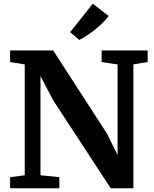

<svg xmlns="http://www.w3.org/2000/svg" viewBox="-20 -1015 830 1035"><path d="M34.5 0V-59.9L113.4 -70.3V-667.7Q100.4 -670.1 87.1 -672.2Q73.8 -674.3 60.7 -676.5Q47.6 -678.7 34.5 -680.5V-743H266.7L557.2 -293.9L613.8 -179.2V-667.7L528 -680.5V-743H775.9V-680.5L699 -667.7V0H576.9L268.1 -472L198.2 -604.7V-70.4L299.9 -59.9V0ZM407.1 -800 358.2 -841.7 480.1 -995.1 565.7 -928.7Q551 -908.9 531.4 -889.9Q511.9 -870.8 490.3 -853.8Q468.6 -836.7 447.5 -823Q426.4 -809.2 407.8 -800Z"/></svg>

Font: Merriweather Light
Style: Regular
Weight: 300
Designer: Eben Sorkin
Foundry: Eben Sorkin
Version: Version 2.100